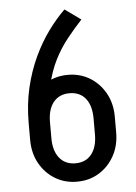

<svg xmlns="http://www.w3.org/2000/svg" viewBox="-53 -763 580 820"><g transform="rotate(-5 237.0 -353.0)"><path d="M60 -252.5Q60 -333.2 76.5 -403.2Q93 -473.2 120.9 -532.8Q148.8 -592.2 183.5 -639.8Q218.2 -687.2 254.5 -722.5L322.8 -673.5Q289.5 -637.5 258.9 -599.2Q228.2 -561 204 -513.5Q179.8 -466 165.4 -402.8Q151 -339.5 151 -252.5ZM60 -179.8V-248.2H151V-179.8ZM337.8 -179.8V-248.2H428.8V-179.8ZM428.8 -180Q428.8 -124 404.5 -80Q380.2 -36 338.8 -10.5Q297.2 15 244.2 15V-63.8Q288.8 -63.8 313.2 -94.5Q337.8 -125.2 337.8 -180ZM60 -180H151Q151 -125.2 175.9 -94.5Q200.8 -63.8 244.5 -63.8V15Q191.8 15 150.1 -10.5Q108.5 -36 84.2 -80Q60 -124 60 -180ZM428.8 -248H337.8Q337.8 -303.5 313.2 -333.9Q288.8 -364.2 244.2 -364.2V-443Q297.2 -443 338.8 -417.5Q380.2 -392 404.5 -348.1Q428.8 -304.2 428.8 -248ZM60 -248Q60 -304.2 84.2 -348.1Q108.5 -392 150.1 -417.5Q191.8 -443 244.5 -443V-364.2Q200.8 -364.2 175.9 -333.9Q151 -303.5 151 -248Z"/></g></svg>

Font: Akshar Light
Style: Regular
Weight: 300
Designer: Tall Chai
Foundry: Tall Chai
Version: Version 1.100